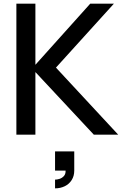

<svg xmlns="http://www.w3.org/2000/svg" viewBox="-20 -740 670 1055"><path d="M70 0V-720H174.5V-384L476 -720H606L287.5 -368.5L629.5 0H495.5L174.5 -344V0ZM282.5 247Q293 247 306.5 243Q320 239 330.5 228Q341 217 340.5 197.5H282.5V92H388V197.5Q388 227 374 249.2Q360 271.5 336 283.2Q312 295 282.5 295Z"/></svg>

Font: Manrope KiralyPet SmBd KiralyPet
Style: Regular
Weight: 600
Designer: Mikhail Sharanda
Foundry: Mikhail Sharanda
Version: Version 4.502